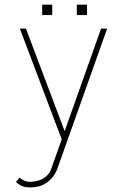

<svg xmlns="http://www.w3.org/2000/svg" viewBox="-20 -612 557 831"><path d="M65.9 -488.3 247.1 -8.8 201.7 118.7Q196.3 134.3 186.3 145Q176.3 155.8 163.8 162.4Q151.4 168.9 137.2 171.9Q123 174.8 109.9 174.8Q94.7 174.8 84 169.2Q73.2 163.6 64.5 157.2L48.8 175.8Q55.7 181.6 62.3 186Q68.8 190.4 76.2 193.4Q83.5 196.3 91.8 197.8Q100.1 199.2 110.4 199.2Q126 199.2 143.3 195.6Q160.6 191.9 176.8 182.1Q192.9 172.4 207 155.5Q221.2 138.7 230.5 111.8L443.8 -488.3H417.5L259.8 -44.4L92.3 -488.3ZM206.1 -591.8H162.6V-546.9H206.1ZM356.4 -591.8H312.5V-546.9H356.4Z"/></svg>

Font: SaysetthaMai Thin
Style: Regular
Weight: 100
Designer: John M. Durdin
Foundry: Lao Script for Windows
Version: Version 1.101